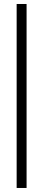

<svg xmlns="http://www.w3.org/2000/svg" viewBox="-20 -728 217 963"><path d="M113.3 214.8H63.5V-708H113.3Z"/></svg>

Font: BabelStone Roman
Style: Regular
Weight: 400
Designer: Walt Agee, Victor Gaultney, Peter Martin, Debbi Hosken, Becca Hirsbrunner (SIL); Andrew West (BabelStone)
Foundry: BabelStone
Version: Version 16.000